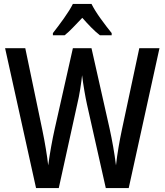

<svg xmlns="http://www.w3.org/2000/svg" viewBox="-20 -960 840 980"><path d="M794 -714 637 0H520L424 -427Q418 -454 411 -494.5Q404 -535 399 -576Q396 -547 389.5 -505.5Q383 -464 374 -427L280 0H164L6 -714H109L196 -297Q206 -249 214 -200.5Q222 -152 226 -116Q232 -161 241 -211Q250 -261 259 -301L352 -714H447L540 -301Q549 -260 557.5 -212Q566 -164 572 -116Q577 -161 585 -208Q593 -255 602 -297L691 -714ZM447 -940Q464 -906 494 -864.5Q524 -823 550 -791V-780H490Q468 -797 445.5 -820Q423 -843 400 -869Q375 -843 352.5 -819.5Q330 -796 310 -780H250V-791Q276 -824 306 -866Q336 -908 352 -940Z"/></svg>

Font: Noto Sans Lao Condensed Medium
Style: Regular
Weight: 500
Width: 3
Designer: Monotype Design Team
Foundry: Monotype Imaging Inc.
Version: Version 2.003; ttfautohint (v1.8.4.7-5d5b)